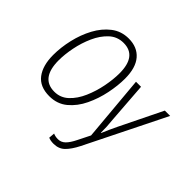

<svg xmlns="http://www.w3.org/2000/svg" viewBox="-222 -968 1454 1454"><g transform="rotate(45 504.5 -241.5)"><path d="M568 -489Q568 -606 516.5 -665.5Q465 -725 373 -725Q294 -725 234.5 -679Q175 -633 135.5 -559.5Q96 -486 76 -399.5Q56 -313 56 -232Q56 -119 105 -54.5Q154 10 256 10Q340 10 399.5 -39.5Q459 -89 496 -166.5Q533 -244 550.5 -330Q568 -416 568 -489ZM114 -233Q114 -296 129 -371.5Q144 -447 175 -516Q206 -585 254 -629.5Q302 -674 369 -674Q510 -674 510 -489Q510 -424 495 -347Q480 -270 449.5 -200Q419 -130 371.5 -85.5Q324 -41 259 -41Q114 -41 114 -233ZM691 109 1009 -532H952L787 -195Q773 -167 757 -131Q741 -95 731 -71H728Q729 -132 721 -206L697 -532H643L690 -4L641 94Q616 145 591 169.5Q566 194 532 194Q505 194 482 184L478 232Q500 242 533 242Q588 242 623 208Q658 174 691 109Z"/></g></svg>

Font: Noto Sans UI SemiCondensed Light
Style: Italic
Weight: 300
Width: 4
Designer: Monotype Design Team
Foundry: Monotype Imaging Inc.
Version: 1.001